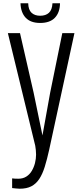

<svg xmlns="http://www.w3.org/2000/svg" viewBox="-20 -1012 492 1171"><path d="M54 135V76Q62 77 70.5 77.5Q79 78 92 78Q120 78 140.5 65Q161 52 174 30Q187 8 193.5 -18Q200 -44 200 -69Q200 -83 198.5 -97Q197 -111 195 -123L28 -810H102L185 -447L239 -186L286 -447L360 -810H434L280 -99Q267 -40 253 5Q239 50 219.5 79.5Q200 109 171.5 124Q143 139 100 139Q89 139 78 137.5Q67 136 54 135ZM225 -872Q167 -872 137 -903.5Q107 -935 105 -992H152Q153 -952 172.5 -934Q192 -916 225 -916Q259 -916 278.5 -934Q298 -952 300 -992H346Q345 -935 314.5 -903.5Q284 -872 225 -872Z"/></svg>

Font: Oswald Light
Style: Regular
Weight: 300
Designer: Vernon Adams
Foundry: Vernon Adams
Version: Version 4.103;gftools[0.9.33.dev8+g029e19f]